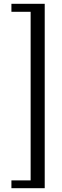

<svg xmlns="http://www.w3.org/2000/svg" viewBox="-20 -830 325 1009"><path d="M40 159V118H141V-768H40V-810H215V159Z"/></svg>

Font: Oswald Light
Style: Regular
Weight: 300
Designer: Vernon Adams
Foundry: Vernon Adams
Version: Version 4.103;gftools[0.9.33.dev8+g029e19f]